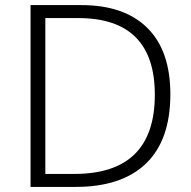

<svg xmlns="http://www.w3.org/2000/svg" viewBox="-20 -734 751 754"><path d="M649 -364Q649 -184 553.5 -92Q458 0 277 0H100V-714H299Q468 -714 558.5 -624.5Q649 -535 649 -364ZM588 -362Q588 -663 287 -663H158V-51H272Q588 -51 588 -362Z"/></svg>

Font: Noto Sans Thai Looped Light
Style: Regular
Weight: 300
Designer: Sasikarn Vongin, Ben Mitchell
Foundry: The Fontpad Ltd
Version: Version 1.001; ttfautohint (v1.8.4.7-5d5b)